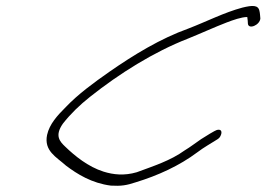

<svg xmlns="http://www.w3.org/2000/svg" viewBox="-20 -651 877 632"><path d="M135 -207C124 -154 166 -134 197 -106C234 -78 282 -48 345 -40C379 -38 397 -41 427 -51C499 -73 570 -105 630 -150C651 -166 673 -178 695 -192C700 -195 704 -199 706 -204C711 -214 710 -224 700 -224C695 -224 690 -222 685 -219L671 -211L642 -193C624 -181 608 -168 588 -156C541 -122 484 -104 430 -84C389 -72 353 -76 321 -86C270 -102 226 -138 195 -168C177 -185 159 -204 187 -244C212 -276 242 -305 276 -332C373 -409 486 -480 599 -524C641 -541 687 -562 726 -577C747 -585 775 -595 794 -595V-594C795 -586 796 -581 796 -573C798 -553 835 -568 837 -590C836 -599 836 -607 834 -615C830 -635 811 -634 778 -626C718 -610 660 -580 600 -557C508 -524 421 -471 339 -414C289 -379 237 -341 197 -299C169 -271 143 -243 135 -207Z"/></svg>

Font: Stray Cat
Style: SuObl
Weight: 400
Version: Version 1.0